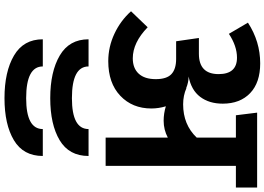

<svg xmlns="http://www.w3.org/2000/svg" viewBox="-186 -560 1208 877"><g transform="rotate(90 418.5 -122.0)"><path d="M837 -692V-595H738V0H609V-284Q573 -265 532 -265Q499 -265 466 -275Q476 -242 476 -209Q476 -122 418 -67Q360 -12 260 -12Q195 -12 135 -40Q75 -68 32 -116L105 -192Q175 -124 247 -124Q292 -124 317 -151Q342 -178 342 -229Q342 -279 319 -300.5Q296 -322 250 -322H169L154 -426H226Q319 -426 319 -516Q319 -600 244 -600Q191 -600 135 -563L84 -650Q170 -706 270 -706Q358 -706 406 -660Q454 -614 454 -535Q454 -473 423 -432Q392 -391 330 -379Q356 -379 383 -368V-369Q417 -354 457 -354Q550 -354 609 -416V-595H507L495 -692ZM429 154Q570 154 570 78H693Q693 167 621 210Q549 253 429 253Q308 253 234 209.5Q160 166 160 78H284Q284 154 429 154ZM429 363Q570 363 570 287H693Q693 376 621 419Q549 462 429 462Q308 462 234 418.5Q160 375 160 287H284Q284 363 429 363Z"/></g></svg>

Font: FiraGO SemiBold
Style: Regular
Weight: 600
Designer: bBox Type
Foundry: bBox Type GmbH
Version: Version 1.001;PS 001.001;hotconv 1.0.88;makeotf.lib2.5.64775